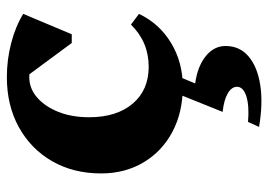

<svg xmlns="http://www.w3.org/2000/svg" viewBox="-134 -418 801 574"><g transform="rotate(-90 267.0 -130.5)"><path d="M295 15Q219 15 160.5 -16Q102 -47 69 -102.5Q36 -158 36 -229Q36 -312 72.5 -375.5Q109 -439 174 -475Q239 -511 324 -511Q376 -511 426 -498Q476 -485 513 -462L452 -317H426L310 -474H399V-414Q371 -444 324 -444Q290 -444 263 -420.5Q236 -397 220 -357Q204 -317 204 -265Q204 -183 244.5 -135Q285 -87 355 -87Q429 -87 481 -140L513 -116Q484 -55 426 -20Q368 15 295 15ZM175 243 190 210Q238 214 266.5 205Q295 196 295 177Q295 161 275.5 149.5Q256 138 220 134L278 -10H331L305 52Q356 59 386.5 83.5Q417 108 417 143Q417 185 386 211.5Q355 238 300.5 246.5Q246 255 175 243Z"/></g></svg>

Font: Platypi Light
Style: Bold
Weight: 700
Version: Version 1.200